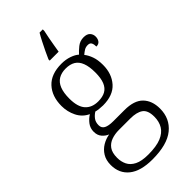

<svg xmlns="http://www.w3.org/2000/svg" viewBox="-307 -833 1139 1139"><g transform="rotate(-45 262.5 -263.0)"><path d="M234 240Q136 240 85.5 199.5Q35 159 35 88Q35 48 52.5 19.5Q70 -9 98 -25.5Q126 -42 157 -47Q136 -55 119.5 -74Q103 -93 103 -123Q103 -153 120 -175.5Q137 -198 161 -213Q118 -233 97 -275.5Q76 -318 76 -366Q76 -447 121 -495.5Q166 -544 253 -544Q289 -544 319 -533.5Q349 -523 365 -508Q379 -524 402.5 -543Q426 -562 457 -562Q485 -562 498 -548Q511 -534 511 -514Q511 -495 501.5 -482Q492 -469 472 -469Q472 -488 466 -500Q460 -512 442 -512Q425 -512 412.5 -504.5Q400 -497 386 -485Q402 -465 412.5 -435.5Q423 -406 423 -364Q423 -290 380.5 -242Q338 -194 253 -194Q241 -194 222.5 -196Q204 -198 195 -201Q177 -190 164 -173Q151 -156 151 -130Q151 -106 170.5 -95.5Q190 -85 230 -85H323Q404 -85 441.5 -46.5Q479 -8 479 58Q479 141 418.5 190.5Q358 240 234 240ZM237 202Q305 202 345 185.5Q385 169 403 139Q421 109 421 68Q421 14 393 -5.5Q365 -25 312 -25H217Q183 -25 154.5 -15Q126 -5 109 18.5Q92 42 92 85Q92 117 105 143.5Q118 170 149.5 186Q181 202 237 202ZM250 -231Q287 -231 311 -244.5Q335 -258 347 -287.5Q359 -317 359 -365Q359 -414 347 -445.5Q335 -477 311 -491.5Q287 -506 250 -506Q215 -506 190 -491Q165 -476 152.5 -444.5Q140 -413 140 -364Q140 -295 169 -263Q198 -231 250 -231ZM217 -616Q226 -637 239 -664Q252 -691 266 -718.5Q280 -746 292 -766H319V-753Q314 -730 309 -704.5Q304 -679 300 -654Q296 -629 292 -606H217Z"/></g></svg>

Font: Noto Serif Kannada Light
Style: Regular
Weight: 300
Version: Version 2.003